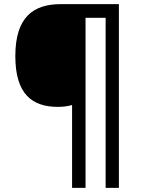

<svg xmlns="http://www.w3.org/2000/svg" viewBox="-20 -780 693 927"><path d="M554 127V-760H274C143 -760 54 -700 54 -509C54 -326 135 -264 259 -264C283 -264 308 -267 328 -273V127H393V-694H490V127Z"/></svg>

Font: Noto Sans Georgian Medium
Style: Regular
Weight: 500
Designer: Monotype Design Team, Akaki Razmadze
Foundry: Google LLC
Version: Version 2.005